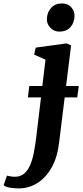

<svg xmlns="http://www.w3.org/2000/svg" viewBox="-140 -814 470 1091"><path d="M-34 256.5Q-61.5 256.5 -85.8 252Q-110 247.5 -119.5 238.5L-100.5 184Q-93.5 186 -80 188.2Q-66.5 190.5 -56 190.5Q-24 190.5 -3 172.8Q18 155 31.2 124.2Q44.5 93.5 52.2 53.8Q60 14 65.5 -31L93 -260.5H18.5L26.5 -325.5H100.5L118.5 -475L54 -503.5L63 -543.5L238.5 -567.5L264 -556L235.5 -325.5H307.5L299 -260.5H227.5L195.5 -0.5Q185.5 81.5 152.8 139Q120 196.5 71.8 226.5Q23.5 256.5 -34 256.5ZM196 -634.5Q166.5 -634.5 145.8 -656.5Q125 -678.5 126.5 -708Q128 -744.5 150.8 -769.5Q173.5 -794.5 212 -794.5Q245 -794.5 264.5 -773.2Q284 -752 283.5 -724.5Q283 -686.5 261 -660.5Q239 -634.5 196 -634.5Z"/></svg>

Font: Merriweather Light 18pt
Style: Bold Italic
Weight: 700
Italic angle: -7.8°
Version: Version 2.101